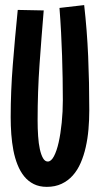

<svg xmlns="http://www.w3.org/2000/svg" viewBox="-20 -727 402 755"><path d="M311 -707Q322.3 -607.4 326.7 -505.6Q331.1 -403.8 331.1 -293Q331.1 -255.4 327.9 -218.5Q324.7 -181.6 317.1 -148.2Q309.6 -114.7 297.1 -86.2Q284.7 -57.6 266.1 -36.9Q247.6 -16.1 222.2 -4.2Q196.8 7.8 164.1 7.8Q134.8 7.8 112.8 -3.2Q90.8 -14.2 75.2 -33.4Q59.6 -52.7 49.1 -78.9Q38.6 -105 32.7 -135.5Q26.9 -166 24.4 -199.2Q22 -232.4 22 -266.1Q22 -367.7 30.3 -471.9Q38.6 -576.2 49.8 -688L151.9 -686Q143.1 -581.1 135.5 -474.1Q127.9 -367.2 127.9 -253.9Q127.9 -221.2 129.9 -191.9Q131.8 -162.6 136.7 -140.4Q141.6 -118.2 149.2 -105Q156.7 -91.8 168 -91.8Q181.2 -91.8 192.1 -112.5Q203.1 -133.3 210.7 -167.2Q218.3 -201.2 222.7 -244.6Q227.1 -288.1 227.1 -333Q227.1 -376 226.3 -419.4Q225.6 -462.9 224.1 -507.6Q222.7 -552.2 220.2 -598.9Q217.8 -645.5 213.9 -695.8Z"/></svg>

Font: Mouse Memoirs
Style: Regular
Weight: 400
Version: Version 1.000